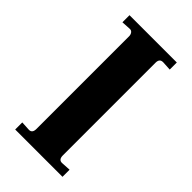

<svg xmlns="http://www.w3.org/2000/svg" viewBox="-192 -653 709 709"><g transform="rotate(45 162.5 -298.5)"><path d="M39 0V-37L76 -35Q93 -35 93 -57V-541Q93 -550 88 -556.5Q83 -563 74 -562L39 -560V-597H286V-560L251 -562H249Q231 -562 231 -541V-57Q231 -45 236 -39.5Q241 -34 251 -35L286 -37V0Z"/></g></svg>

Font: UnnaBold
Style: Bold
Weight: 700
Designer: Jorge de Buen Unna
Foundry: Omnibus-Type
Version: Version 2.008;hotconv 1.0.109;makeotfexe 2.5.65596